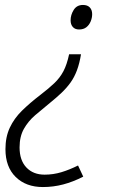

<svg xmlns="http://www.w3.org/2000/svg" viewBox="-20 -563 457 775"><path d="M307 -344Q301 -307 290.5 -279Q280 -251 264.5 -229.5Q249 -208 228.5 -188.5Q208 -169 182 -148Q150 -122 122 -98Q94 -74 76.5 -43Q59 -12 59 32Q59 84 86.5 113Q114 142 160 142Q195 142 228 132Q261 122 295 105L316 150Q275 171 235 181.5Q195 192 153 192Q85 192 43.5 151.5Q2 111 2 39Q2 -10 19.5 -47.5Q37 -85 68.5 -116Q100 -147 143 -180Q177 -206 199.5 -227.5Q222 -249 236 -275.5Q250 -302 259 -344ZM315 -543Q333 -543 342.5 -533Q352 -523 352 -506Q352 -491 346 -476.5Q340 -462 328.5 -453Q317 -444 299 -444Q283 -444 274 -454Q265 -464 265 -481Q265 -503 277.5 -523Q290 -543 315 -543Z"/></svg>

Font: Noto Sans Display Light
Style: Italic
Weight: 300
Italic angle: -12°
Designer: Monotype Design Team
Foundry: Monotype Imaging Inc.
Version: Version 2.003